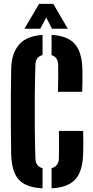

<svg xmlns="http://www.w3.org/2000/svg" viewBox="-20 -994 495 1022"><path d="M288.5 -505.5Q289.5 -536 290 -577.8Q290.5 -619.5 289.5 -650Q288.5 -690 254.5 -700.5V-808.5Q339 -803.5 377.5 -760.8Q416 -718 418.5 -626.5Q419.5 -600.5 419 -565.8Q418.5 -531 417.5 -505.5ZM206.5 8.5Q117 4 79.2 -38.8Q41.5 -81.5 39.5 -174Q38 -239.5 37.8 -319.8Q37.5 -400 37.8 -480.5Q38 -561 39.5 -627Q40.5 -707 80 -754.8Q119.5 -802.5 206.5 -808V-701Q170 -691.5 168.5 -650Q166 -572.5 165.2 -486.2Q164.5 -400 165.2 -313.8Q166 -227.5 168.5 -150.5Q170 -108 206.5 -99ZM254.5 8.5V-99Q292 -108.5 293.5 -150.5Q294.5 -181.5 294.2 -224Q294 -266.5 293.5 -297H422.5Q423.5 -268.5 423.5 -235.8Q423.5 -203 422.5 -174Q420 -82 380.8 -39Q341.5 4 254.5 8.5ZM110 -841 188 -973.5H263.5L341 -841H257L226 -900.5L194.5 -841Z"/></svg>

Font: Big Shoulders Stencil Display ExtraBold
Style: Regular
Weight: 800
Designer: Patric King
Foundry: XO Type Co
Version: Version 1.000